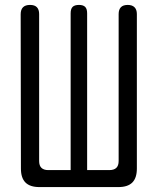

<svg xmlns="http://www.w3.org/2000/svg" viewBox="-20 -760 640 780"><path d="M140 0Q102 0 83.5 -18.5Q65 -37 65 -75L64 -702Q64 -721 73.5 -730.5Q83 -740 102 -740Q121 -740 130 -730.5Q139 -721 139 -703V-106Q139 -87 148.5 -78Q158 -69 176 -69H267V-706Q267 -724 275 -732Q283 -740 301 -740Q318 -740 326 -732Q334 -724 334 -706V-69H424Q443 -69 452.5 -78Q462 -87 462 -106V-703Q462 -721 471 -730.5Q480 -740 499 -740Q517 -740 526.5 -730.5Q536 -721 536 -703V-75Q536 -37 517.5 -18.5Q499 0 461 0Z"/></svg>

Font: Maple Mono Light
Style: Regular
Weight: 300
Monospace: yes
Designer: subframe7536
Version: Version 7.000